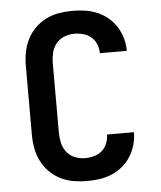

<svg xmlns="http://www.w3.org/2000/svg" viewBox="-53 -789 707 844"><g transform="rotate(-5 300.0 -367.5)"><path d="M298 8Q268 8 238 3Q208 -2 181 -15.5Q154 -29 132.5 -50.5Q111 -72 97.5 -99Q84 -126 78.5 -155.5Q73 -185 73 -215V-520Q73 -550 78.5 -579.5Q84 -609 97.5 -636Q111 -663 132.5 -684.5Q154 -706 181 -719.5Q208 -733 238 -738Q268 -743 298 -743Q326 -743 353.5 -739Q381 -735 407 -724Q433 -713 454.5 -695Q476 -677 491 -653Q506 -629 513.5 -602Q521 -575 521 -547H402Q402 -567 394.5 -586Q387 -605 372 -618Q357 -631 337.5 -636.5Q318 -642 298 -642Q275 -642 253 -633.5Q231 -625 216.5 -606.5Q202 -588 197 -565.5Q192 -543 192 -520V-215Q192 -192 197 -169.5Q202 -147 216.5 -128.5Q231 -110 253 -101.5Q275 -93 298 -93Q318 -93 337.5 -98.5Q357 -104 372 -117Q387 -130 394.5 -149Q402 -168 402 -188H521Q521 -160 513.5 -133Q506 -106 491 -82Q476 -58 454.5 -40Q433 -22 407 -11Q381 0 353.5 4Q326 8 298 8Z"/></g></svg>

Font: Iosevka Fixed Extended
Style: Bold
Weight: 700
Width: 7
Monospace: yes
Designer: Belleve Invis
Foundry: Belleve Invis
Version: Version 24.1.1; ttfautohint (v1.8.4)